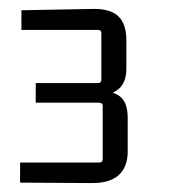

<svg xmlns="http://www.w3.org/2000/svg" viewBox="-20 -658 380 430"><path d="M266 -319Q266 -284 246 -266Q226 -248 187 -248L25 -249V-294H202Q210 -294 210 -301V-421Q210 -428 202 -428H60V-472H199Q207 -472 207 -479V-583Q207 -591 199 -591H28V-635L187 -638Q226 -639 244.5 -622Q263 -605 263 -568V-504Q263 -470 241.5 -455.5Q220 -441 180 -441L185 -457Q226 -457 246 -444Q266 -431 266 -394Z"/></svg>

Font: Gemunu Libre ExtraLight Light
Style: Regular
Weight: 300
Version: Version 1.100